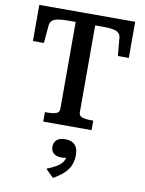

<svg xmlns="http://www.w3.org/2000/svg" viewBox="-109 -785 902 1193"><g transform="rotate(10 342.5 -188.0)"><path d="M281 -96V-645H236Q195 -645 170 -640.5Q145 -636 133 -624.5Q121 -613 119 -593L109 -482H40V-710H645V-482H576L566 -593Q565 -613 553 -624.5Q541 -636 515.5 -640.5Q490 -645 449 -645H404V-96Q404 -74 425.5 -67Q447 -60 478 -60H495V0H190V-60H207Q239 -60 260 -67Q281 -74 281 -96ZM310 334 260 285Q292 272 316.5 258.5Q341 245 355.5 226.5Q370 208 370 183L384 190Q375 195 363 197.5Q351 200 340 200Q307 200 290 184.5Q273 169 273 143Q273 117 290.5 100.5Q308 84 345 84Q385 84 405.5 105.5Q426 127 426 169Q426 210 411.5 239.5Q397 269 371.5 291.5Q346 314 310 334Z"/></g></svg>

Font: Roboto Serif SemiCondensed Medium
Style: Regular
Weight: 500
Width: 4
Designer: Greg Gazdowicz
Foundry: Commercial Type
Version: Version 1.007